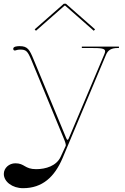

<svg xmlns="http://www.w3.org/2000/svg" viewBox="-68 -770 668 1030"><path d="M125 -605 278.5 -740H281.5L435 -605L442 -612.5L285.5 -750H274.5L118 -612.5ZM371 -520V-512.5H421C474.5 -512.5 496 -510.5 496 -494.5C496 -490 494 -485 491.5 -478.5L304 -35C299.5 -24.5 298 -20 294.5 -20C291 -20 289.5 -24 285 -34.5L113.5 -448C90.5 -504 81 -522.5 37 -522.5C27.5 -522.5 3 -521.5 3 -508.5C3 -502 6.5 -499 12.5 -499C13.5 -499 15 -499.5 16 -500C25 -503 32.5 -504 39.5 -504C72 -504 80 -497 101.5 -445L277.5 -19C280.5 -11.5 285 2 285 9C285 10.5 285 11.5 284.5 12.5L257.5 71C235 120 177.5 137.5 126 137.5C63.5 137.5 65 106 14.5 106C-19.5 106 -47.5 131.5 -47.5 163C-47.5 205 -1.5 239.5 55.5 239.5C159.5 239.5 224.5 179.5 268 77.5L500.5 -475.5C511.5 -502 529.5 -512.5 564.5 -512.5H570V-520Z"/></svg>

Font: ZnikomitNo24
Style: Regular
Weight: 500
Designer: gluk
Foundry: gluk
Version: Version 0.55